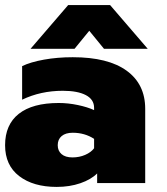

<svg xmlns="http://www.w3.org/2000/svg" viewBox="-30 -720 656 755"><path d="M238 -700H403L551 -528H379L321 -599L263 -528H90ZM-10 -149Q-10 -230 44 -272.5Q98 -315 201 -315Q238 -315 276 -307Q314 -299 340 -287V-296Q340 -329 307.5 -346Q275 -363 217 -363Q130 -363 57 -328V-460Q90 -476 143 -485.5Q196 -495 256 -495Q395 -495 468 -442Q541 -389 541 -292V0H352V-38Q328 -14 286 0.5Q244 15 193 15Q101 15 45.5 -27.5Q-10 -70 -10 -149ZM340 -137V-174Q303 -198 256 -198Q228 -198 212.5 -185Q197 -172 197 -149Q197 -127 212 -114Q227 -101 255 -101Q282 -101 305 -111Q328 -121 340 -137Z"/></svg>

Font: Prompt ExtraBold
Style: Regular
Weight: 800
Designer: Katatrad Team
Foundry: CadsonDemak
Version: Version 1.001